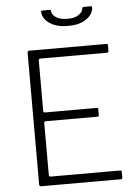

<svg xmlns="http://www.w3.org/2000/svg" viewBox="-62 -1001 740 1047"><g transform="rotate(-5 308.0 -477.0)"><path d="M110 -731Q110 -742 120 -742H543Q550 -742 550 -734V-703Q550 -694 541 -694H177Q167 -694 167 -685V-407Q167 -399 177 -399H459Q467 -399 467 -391V-359Q467 -355 465.5 -353Q464 -351 458 -351H177Q167 -351 167 -342V-57Q167 -48 177 -48H556Q565 -48 565 -40V-8Q565 -4 563 -2Q561 0 557 0H120Q110 0 110 -11V-731ZM343 -858Q295 -858 264 -872Q233 -886 218 -906Q203 -926 203 -946Q203 -950 204.5 -952Q206 -954 208 -954H246Q251 -954 254.5 -952.5Q258 -951 257 -947Q257 -929 279 -913Q301 -897 343 -897ZM343 -858V-897Q384 -897 406 -913Q428 -929 428 -947Q428 -951 431 -952.5Q434 -954 439 -954H477Q479 -954 480.5 -952Q482 -950 482 -946Q482 -926 467 -906Q452 -886 421.5 -872Q391 -858 343 -858Z"/></g></svg>

Font: Libre Franklin ExtraLight
Style: Regular
Weight: 250
Designer: Pablo Impallari, Rodrigo Fuenzalida, Nhung Nguyen
Foundry: Impallari Type
Version: Version 3.000